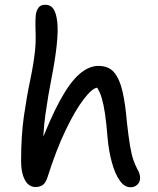

<svg xmlns="http://www.w3.org/2000/svg" viewBox="-20 -780 665 810"><path d="M129 9Q112 9 98.5 -3Q85 -15 77 -40Q69 -65 69 -103Q69 -208 81 -291Q93 -374 107.5 -442.5Q122 -511 128 -568Q131 -598 130.5 -624Q130 -650 129.5 -673.5Q129 -697 131 -717Q133 -734 142 -747Q151 -760 171 -760Q193 -760 205 -743Q217 -726 221.5 -688.5Q226 -651 219 -587Q212 -524 197.5 -451Q183 -378 171.5 -296.5Q160 -215 162 -128L140 -145Q190 -277 232.5 -355Q275 -433 315 -467.5Q355 -502 395 -502Q439 -502 462 -474Q485 -446 497 -393.5Q509 -341 515 -268Q522 -204 528.5 -165.5Q535 -127 543 -104.5Q551 -82 560 -65Q565 -57 568 -48Q571 -39 571 -29Q571 -12 559.5 -1Q548 10 530 10Q505 10 485 -18.5Q465 -47 452 -94.5Q439 -142 434 -197Q429 -260 423 -300Q417 -340 409.5 -365.5Q402 -391 390 -410Q369 -408 333.5 -362Q298 -316 257.5 -232Q217 -148 180 -31Q172 -7 159.5 1Q147 9 129 9Z"/></svg>

Font: Shantell Sans
Style: Regular
Weight: 400
Designer: Stephen Nixon, Anya Danilova, Shantell Martin
Foundry: Arrow Type
Version: Version 1.008;[ac192a2d6]